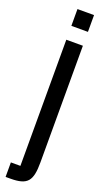

<svg xmlns="http://www.w3.org/2000/svg" viewBox="-163 -722 453 871"><g transform="rotate(20 63.0 -286.5)"><path d="M46 -619H126V-700H46ZM46 -552V57H0V127H23C106 127 126 101 126 11V-552Z"/></g></svg>

Font: Queering
Style: Regular
Weight: 400
Designer: Adam Naccarato
Foundry: adamnac
Version: Version 2.000;hotconv 1.0.109;makeotfexe 2.5.65596